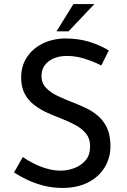

<svg xmlns="http://www.w3.org/2000/svg" viewBox="-20 -916 622 944"><path d="M478 -594Q441 -613 397 -627Q353 -641 311 -641Q253 -641 218.5 -614Q184 -587 184 -542Q184 -508 206 -484.5Q228 -461 264 -444Q300 -427 339 -412Q373 -399 406 -383Q439 -367 465.5 -343Q492 -319 507.5 -284Q523 -249 523 -197Q523 -140 494.5 -93Q466 -46 413 -19Q360 8 287 8Q239 8 195.5 -3Q152 -14 115 -31.5Q78 -49 49 -68L92 -144Q116 -127 147 -111.5Q178 -96 212 -86.5Q246 -77 278 -77Q312 -77 345.5 -89.5Q379 -102 401 -128Q423 -154 423 -197Q423 -234 403.5 -258.5Q384 -283 352 -300.5Q320 -318 284 -332Q250 -345 215 -360.5Q180 -376 150 -398.5Q120 -421 102 -454Q84 -487 84 -534Q84 -591 111.5 -633.5Q139 -676 187 -700.5Q235 -725 297 -727Q367 -727 420.5 -710Q474 -693 515 -668ZM444 -896 317 -762H258L341 -896Z"/></svg>

Font: Josefin Sans Thin
Style: Regular
Weight: 400
Version: Version 2.000